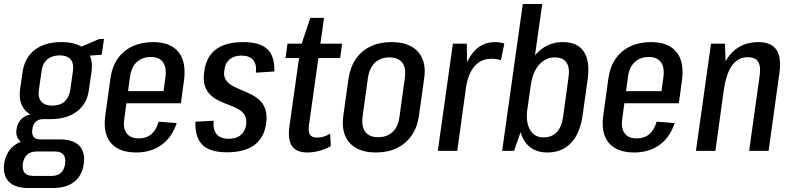

<svg xmlns="http://www.w3.org/2000/svg" viewBox="-43 -760 3991 967"><path d="M212 -160Q129 -160 89 -199Q49 -238 58 -309L71 -399Q82 -471 133 -509.5Q184 -548 266 -548Q348 -548 388 -509.5Q428 -471 418 -399L405 -309Q396 -238 345 -199Q294 -160 212 -160ZM102 187Q33 187 2 155.5Q-29 124 -22 65Q-13 5 27.5 -26.5Q68 -58 136 -58H257Q325 -58 356 -26.5Q387 5 379 65Q371 124 331 155.5Q291 187 223 187ZM217 126Q276 126 285 65Q289 35 276.5 19Q264 3 234 3H142Q81 3 72 65Q64 126 125 126ZM110 -33Q71 -33 53 -54.5Q35 -76 40 -109Q45 -143 68.5 -164Q92 -185 132 -185H215L212 -160H174Q150 -160 136 -146Q122 -132 120 -109Q116 -86 125.5 -72Q135 -58 159 -58H197L194 -33ZM221 -228Q259 -228 282 -248.5Q305 -269 311 -308L324 -400Q330 -440 313 -460.5Q296 -481 257 -481Q219 -481 195 -460.5Q171 -440 166 -400L153 -308Q147 -269 165 -248.5Q183 -228 221 -228ZM336 -512 458 -564H481L469 -484L331 -475Z M642 8Q586 8 548 -13.5Q510 -35 494.5 -76.5Q479 -118 487 -176L513 -364Q521 -423 549.5 -464Q578 -505 623.5 -526.5Q669 -548 728 -548Q815 -548 856 -498Q897 -448 883 -350L868 -240H576L584 -301H798L776 -267L790 -370Q797 -420 778 -446.5Q759 -473 717 -473Q674 -473 646.5 -448Q619 -423 612 -375L583 -162Q576 -114 595 -88.5Q614 -63 656 -63Q694 -63 719 -84Q744 -105 756 -147L847 -140Q823 -68 770.5 -30Q718 8 642 8Z M1100 7Q1015 7 977 -30Q939 -67 941 -147L1033 -152Q1029 -106 1048.5 -83.5Q1068 -61 1109 -61Q1147 -61 1169.5 -80Q1192 -99 1197 -133Q1200 -162 1189.5 -180Q1179 -198 1158.5 -209.5Q1138 -221 1112.5 -230.5Q1087 -240 1062 -251.5Q1037 -263 1017.5 -281.5Q998 -300 988.5 -328.5Q979 -357 986 -402Q996 -475 1045 -511.5Q1094 -548 1182 -548Q1266 -548 1303.5 -512.5Q1341 -477 1339 -400L1246 -394Q1250 -437 1231.5 -458.5Q1213 -480 1173 -480Q1136 -480 1113.5 -461Q1091 -442 1087 -407Q1082 -378 1093.5 -359.5Q1105 -341 1125 -329.5Q1145 -318 1170 -308Q1195 -298 1220 -285.5Q1245 -273 1264.5 -255.5Q1284 -238 1293.5 -209Q1303 -180 1297 -136Q1287 -65 1237.5 -29Q1188 7 1100 7Z M1505 8Q1450 8 1427.5 -24.5Q1405 -57 1415 -126L1471 -524L1520 -670H1589L1514 -136Q1508 -98 1517.5 -82.5Q1527 -67 1554 -67Q1571 -67 1587.5 -72Q1604 -77 1620 -87L1623 -24Q1606 -14 1586.5 -7Q1567 0 1546.5 4Q1526 8 1505 8ZM1405 -540H1680L1670 -468H1395Z M1850 8Q1791 8 1751.5 -14Q1712 -36 1695 -77.5Q1678 -119 1686 -177L1712 -363Q1721 -422 1749 -463Q1777 -504 1823 -526Q1869 -548 1929 -548Q1989 -548 2028.5 -526Q2068 -504 2085 -462.5Q2102 -421 2093 -363L2067 -177Q2059 -119 2030 -77.5Q2001 -36 1955.5 -14Q1910 8 1850 8ZM1862 -69Q1906 -69 1934.5 -95.5Q1963 -122 1969 -172L1996 -368Q2003 -419 1982.5 -445Q1962 -471 1918 -471Q1888 -471 1865.5 -459Q1843 -447 1829 -424Q1815 -401 1810 -368L1783 -172Q1777 -122 1797 -95.5Q1817 -69 1862 -69Z M2238 -540H2308L2311 -370L2260 0H2162ZM2279 -333Q2294 -438 2337.5 -493Q2381 -548 2450 -548Q2462 -548 2474.5 -546Q2487 -544 2497 -540L2480 -457Q2459 -464 2433 -464Q2379 -464 2346.5 -426Q2314 -388 2303 -314Z M2714 8Q2661 8 2626.5 -19Q2592 -46 2578 -97Q2564 -148 2574 -218L2589 -325Q2599 -396 2627 -445.5Q2655 -495 2697 -521.5Q2739 -548 2792 -548Q2865 -548 2897 -500.5Q2929 -453 2917 -363L2891 -177Q2878 -87 2832.5 -39.5Q2787 8 2714 8ZM2590 -740H2688L2609 -181L2546 0H2486ZM2695 -68Q2736 -68 2761 -94.5Q2786 -121 2793 -171L2820 -368Q2828 -419 2810 -445Q2792 -471 2751 -471Q2720 -471 2694.5 -454Q2669 -437 2652.5 -405.5Q2636 -374 2630 -328L2613 -213Q2604 -146 2626 -107Q2648 -68 2695 -68Z M3150 8Q3094 8 3056 -13.5Q3018 -35 3002.5 -76.5Q2987 -118 2995 -176L3021 -364Q3029 -423 3057.5 -464Q3086 -505 3131.5 -526.5Q3177 -548 3236 -548Q3323 -548 3364 -498Q3405 -448 3391 -350L3376 -240H3084L3092 -301H3306L3284 -267L3298 -370Q3305 -420 3286 -446.5Q3267 -473 3225 -473Q3182 -473 3154.5 -448Q3127 -423 3120 -375L3091 -162Q3084 -114 3103 -88.5Q3122 -63 3164 -63Q3202 -63 3227 -84Q3252 -105 3264 -147L3355 -140Q3331 -68 3278.5 -30Q3226 8 3150 8Z M3783 -379Q3790 -427 3775 -449.5Q3760 -472 3723 -472Q3675 -472 3645 -431.5Q3615 -391 3603 -309L3556 -241L3564 -296Q3581 -422 3634.5 -485Q3688 -548 3776 -548Q3841 -548 3867.5 -509.5Q3894 -471 3882 -389L3828 0H3730ZM3538 -540H3608L3614 -390L3560 0H3462Z"/></svg>

Font: Pathway Extreme Condensed Medium
Style: Italic
Weight: 500
Width: 3
Italic angle: -8°
Version: Version 1.001;gftools[0.9.26]